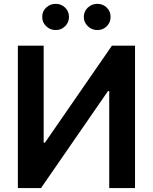

<svg xmlns="http://www.w3.org/2000/svg" viewBox="-20 -961 781 981"><path d="M71.3 -727.5H203.1V-231.9H209.5L551.8 -727.5H669.9V0H538.1V-495.6H531.7L189.5 0H71.3ZM264.6 -807.6Q236.3 -807.1 215.8 -827.1Q195.3 -847.2 195.8 -874Q195.3 -902.8 215.8 -922.1Q236.3 -941.4 264.6 -941.4Q293 -941.4 312.7 -922.1Q332.5 -902.8 332.5 -874Q332.5 -847.2 312.7 -827.1Q293 -807.1 264.6 -807.6ZM477.1 -807.6Q449.2 -807.1 428.7 -827.1Q408.2 -847.2 408.2 -874Q408.2 -902.8 428.7 -922.1Q449.2 -941.4 477.1 -941.4Q505.9 -941.4 525.6 -922.1Q545.4 -902.8 544.9 -874Q545.4 -847.2 525.6 -827.1Q505.9 -807.1 477.1 -807.6Z"/></svg>

Font: Inter Semi Bold
Style: Regular
Weight: 600
Designer: Rasmus Andersson
Foundry: rsms
Version: Version 4.000;git-e0f93cc